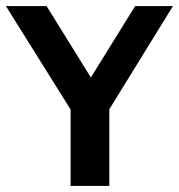

<svg xmlns="http://www.w3.org/2000/svg" viewBox="-40 -615 592 635"><path d="M193.5 0V-303.5L220 -210.5L-20.5 -595H114L278 -330.5H243L407 -595H532L295 -210.5L321.5 -302V0Z"/></svg>

Font: Encode Sans SC SemiCondensed SemiBold
Style: Regular
Weight: 600
Width: 4
Designer: Multiple Designers
Foundry: Impallari Type
Version: Version 3.002